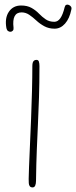

<svg xmlns="http://www.w3.org/2000/svg" viewBox="-20 -802 332 837"><path d="M121 -514Q121 -522 122.5 -528Q124 -534 128 -537.5Q132 -541 139 -541Q147 -541 149.5 -533.5Q152 -526 152 -514Q152 -437 150 -377.5Q148 -318 145.5 -263.5Q143 -209 140.5 -149.5Q138 -90 137 -14Q137 -1 133.5 7Q130 15 122 15Q114 15 110 10Q106 5 105.5 -3.5Q105 -12 105 -22Q105 -34 106.5 -72.5Q108 -111 110.5 -166.5Q113 -222 115.5 -284Q118 -346 119.5 -406.5Q121 -467 121 -514ZM218 -677Q193 -677 173.5 -687.5Q154 -698 138.5 -712.5Q123 -727 107.5 -737.5Q92 -748 74 -748Q31 -748 39 -681Q40 -673 36 -668.5Q32 -664 26.5 -663.5Q21 -663 15.5 -666.5Q10 -670 8 -679Q0 -723 18.5 -750.5Q37 -778 72 -778Q99 -778 117.5 -767.5Q136 -757 150 -742.5Q164 -728 179.5 -717.5Q195 -707 217 -707Q232 -707 243 -722.5Q254 -738 262 -771Q264 -779 269 -781Q274 -783 280 -780.5Q286 -778 289.5 -773Q293 -768 291 -760Q283 -721 263.5 -699Q244 -677 218 -677Z"/></svg>

Font: Playpen Sans Thin
Style: Regular
Weight: 250
Designer: Laura Meseguer, Veronika Burian, José Scaglione
Foundry: TypeTogether
Version: Version 1.001